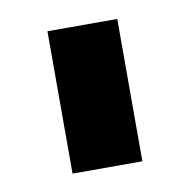

<svg xmlns="http://www.w3.org/2000/svg" viewBox="-44 -789 348 352"><g transform="rotate(-10 130.0 -612.5)"><path d="M65 -480V-745H195V-480Z"/></g></svg>

Font: Plus Jakarta Display
Style: Bold
Weight: 700
Designer: Gumpita Rahayu
Foundry: Tokotype Studio
Version: Version 1.000;hotconv 1.0.109;makeotfexe 2.5.65596